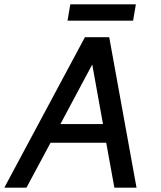

<svg xmlns="http://www.w3.org/2000/svg" viewBox="-49 -873 750 893"><path d="M-29 0H74L186 -209H445L483 0H586L459 -700H346ZM232 -296 380 -573 430 -296ZM265 -777H570L583 -853H278Z"/></svg>

Font: Uncut Sans Medium
Style: Italic
Weight: 500
Italic angle: -10°
Designer: Kasper Nordkvist
Foundry: Uncut Type
Version: Version 1.111;FEAKit 1.0